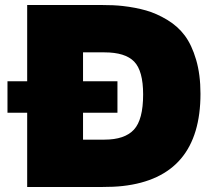

<svg xmlns="http://www.w3.org/2000/svg" viewBox="-20 -750 860 770"><path d="M451 -424V-298H313V-190H399Q480 -190 517 -230Q554 -270 554 -371Q554 -466 518 -503Q482 -540 399 -540H313V-424ZM10 -298V-424H89V-730H384Q437 -730 472 -726Q524 -720 566 -708Q608 -696 650.5 -670.5Q693 -645 721 -607.5Q749 -570 766.5 -510.5Q784 -451 784 -374Q784 -39 472 -4Q437 0 384 0H89V-298Z"/></svg>

Font: Nacelle Black
Style: Regular
Weight: 900
Designer: Sora Sagano
Foundry: Sora Sagano
Version: Version 1.000;FEAKit 1.0